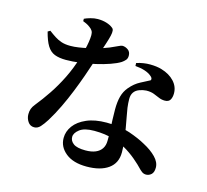

<svg xmlns="http://www.w3.org/2000/svg" viewBox="-120 -949 1240 1148"><g transform="rotate(15 500.0 -375.0)"><path d="M636.8 -597.5 636.3 -615.8Q679.4 -629.5 720.4 -629.1Q761.5 -628.8 791.7 -619.7Q842.7 -604.6 872.3 -572.5Q902 -540.5 902 -498.4Q902 -474.5 892.7 -458.6Q883.4 -442.7 859.2 -442.7Q839.6 -442.7 822.3 -450.3Q805.1 -457.9 785.4 -465.4Q765.7 -472.8 738 -472.3Q716.5 -471.2 695.1 -463Q673.8 -454.9 662.8 -438.6Q651.8 -422.3 651.9 -397.6Q651.9 -372.9 655.6 -343.8Q658.5 -323.8 664.6 -292.3Q670.6 -260.8 677 -223.8Q683.3 -186.8 687.9 -148.8Q692.5 -110.8 692.5 -77.1Q692.5 -10.6 643.8 24.3Q595.1 59.2 509 59.2Q426.4 59.2 379.9 21.6Q333.4 -16 333.4 -71Q333.4 -111.7 359.2 -146.8Q385.1 -182 435.6 -203.9Q486.1 -225.9 558.9 -225.9Q643.2 -225.9 703.4 -205.2Q763.6 -184.5 804.8 -161.2Q852.2 -136.3 882.1 -105.7Q912.1 -75 912.1 -41.6Q912.1 -12.2 897.7 0.7Q883.2 13.5 865.9 13.5Q850.9 13.5 839.6 5.1Q828.4 -3.2 815.3 -17.3Q802.3 -31.3 782.9 -47.8Q753.7 -74.8 713.9 -100.4Q674.1 -126 621.5 -142.7Q568.9 -159.4 500.5 -159.4Q439 -159.4 410.1 -137Q381.2 -114.6 381.2 -90.2Q381.2 -65.4 403.6 -49Q426 -32.5 478.1 -32.5Q515 -32.5 540.2 -43.1Q565.3 -53.6 578.4 -73.8Q591.5 -93.9 591.5 -122.5Q592.3 -149 590.6 -182.6Q588.9 -216.3 587.6 -251.1Q586.3 -285.8 586.3 -315.1Q586.3 -362.6 595.5 -396.7Q604.7 -430.8 626.8 -456.7Q656.1 -491.3 690 -508.7Q723.9 -526 747.2 -538.5Q751.2 -544.3 748.5 -551.3Q745.8 -558.3 737.8 -564.2Q721.6 -578.2 695.6 -586.6Q669.6 -594.9 636.8 -597.5ZM91 -669.4Q112.3 -653.3 131.7 -640.7Q151.2 -628 174 -620.4Q196.8 -612.8 228.9 -612.8Q253.1 -612.8 280.1 -616.9Q307.2 -621 331.6 -626.5Q356.1 -632 371.7 -635.7Q428.5 -651.2 460 -664.5Q491.5 -677.8 507.4 -685.9Q523.4 -694 531.2 -694Q548.6 -694 565.6 -682.2Q582.6 -670.3 582.6 -646.2Q582.6 -629.1 573.7 -618.9Q564.8 -608.6 552 -599.8Q528.9 -585.2 490.1 -571.7Q451.4 -558.1 405.4 -547.6Q359.3 -537.1 312.5 -531Q265.6 -524.9 225.4 -524.9Q183.5 -524.9 155.4 -535.8Q127.2 -546.8 108.9 -576.4Q90.5 -605.9 76.4 -660.7ZM265.8 -775.6V-790.4Q280 -797.4 303.3 -803.9Q326.7 -810.4 347.5 -810.4Q377.1 -810.4 401.4 -803Q425.7 -795.6 440.7 -783.5Q449.6 -777.6 450.8 -766Q452.1 -754.4 447.7 -734.6Q443.2 -714.7 433.3 -684.6Q423.5 -654.4 408.7 -609.7Q401.8 -589.3 389.4 -550.7Q377 -512.1 359.5 -462.9Q342.1 -413.6 320.4 -359.4Q298.7 -305.1 273.1 -251.7Q247.4 -198.3 219 -152.2Q200.3 -122.5 183.9 -104.6Q167.5 -86.6 146.3 -86.6Q121 -86.6 107 -107.7Q93 -128.7 93 -153.8Q93 -172.5 98.3 -187.3Q103.6 -202 117.5 -218.9Q152.9 -262.6 187.7 -314.4Q222.6 -366.3 253.1 -427.8Q283.6 -489.4 305.3 -560.6Q314.3 -589.2 320.6 -615.2Q327 -641.3 330.6 -664.6Q334.3 -687.9 334.5 -706.8Q334.8 -722.8 328.7 -733.2Q322.7 -743.6 309.7 -752.7Q297.5 -761.8 285.5 -767.3Q273.4 -772.9 265.8 -775.6Z"/></g></svg>

Font: Noto Serif JP
Style: Regular
Weight: 200
Designer: Ryoko NISHIZUKA 西塚涼子 (kana & ideographs); Frank Grießhammer (Latin, Greek & Cyrillic); Wenlong ZHANG 张文龙 (bopomofo); San
Foundry: Adobe
Version: Version 2.001;hotconv 1.1.0;makeotfexe 2.6.0